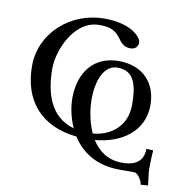

<svg xmlns="http://www.w3.org/2000/svg" viewBox="-72 -516 700 742"><g transform="rotate(10 278.5 -145.0)"><path d="M443 88C384.9 88 347.5 58.1 323.8 19.7C428.4 10.5 512 -47.6 512 -150C512 -234 460 -297 362 -297C265 -297 210 -226 210 -125C210 -94.8 216.7 -51.9 235.6 -10.6C137 -38.2 114 -135.8 114 -224C114 -299 168 -421 263 -421C295 -421 324 -419 349 -383C363 -363 375 -353 397 -353C417 -353 427 -366 427 -380C427 -395 412 -410 394 -422C372 -436 334 -449 280 -449C145 -449 35 -348 35 -221C35 -85 109.9 4.3 251.5 18.9C285.1 72.1 343 116 438 116H495C511 116 528 147 528 159L557 157C555 144 550 105 550 91C550 73 551 39 553 20L526 19C526 46 516 88 443 88ZM311.4 -3.6C289 -52.5 284 -107.5 284 -132C284 -211 311 -271 362 -271C427 -271 442 -218 442 -139C442 -55.9 382.7 -9.4 311.4 -3.6Z"/></g></svg>

Font: Libertinus Serif
Style: Regular
Weight: 400
Designer: Philipp H. Poll
Foundry: Khaled Hosny
Version: Version 6.2